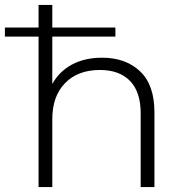

<svg xmlns="http://www.w3.org/2000/svg" viewBox="-51 -762 739 782"><path d="M365 -527Q461 -527 519.5 -471.5Q578 -416 578 -305V0H522V-300Q522 -388 478.5 -432.5Q435 -477 356 -477Q266 -477 214 -423.5Q162 -370 162 -277V0H106V-613H-31V-650H106V-742H162V-650H419V-613H162V-420Q190 -471 242 -499Q294 -527 365 -527Z"/></svg>

Font: Montserrat-Alt1 Light
Style: Regular
Weight: 300
Designer: Differentunic
Foundry: Differentunic
Version: Version 7.222